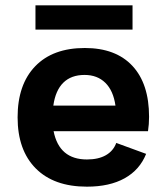

<svg xmlns="http://www.w3.org/2000/svg" viewBox="-20 -690 622 720"><path d="M535 -198H181Q202 -92 306 -92Q349 -92 377 -108Q405 -124 416 -154L528 -113Q504 -53 447.5 -21.5Q391 10 306 10Q182 10 114 -58.5Q46 -127 46 -250Q46 -373 112 -441.5Q178 -510 298 -510Q414 -510 476.5 -443Q539 -376 539 -252Q539 -224 535 -198ZM180 -294H413Q405 -350 375 -379.5Q345 -409 297 -409Q247 -409 217.5 -380Q188 -351 180 -294ZM477 -579H113V-670H477Z"/></svg>

Font: Work Sans SemiBold
Style: Regular
Weight: 600
Designer: Wei Huang
Foundry: Wei Huang
Version: Version 1.500